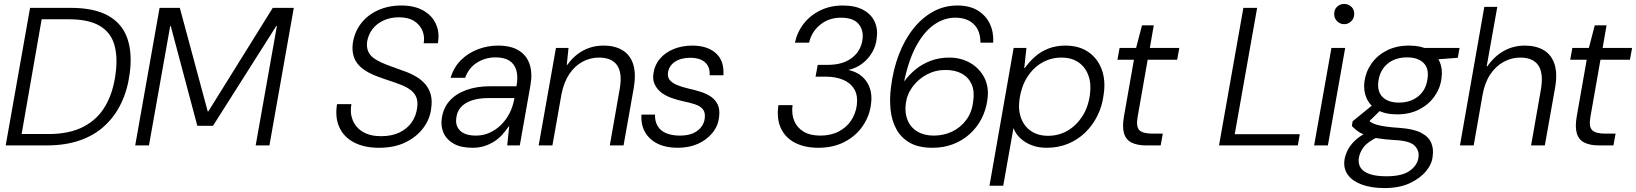

<svg xmlns="http://www.w3.org/2000/svg" viewBox="-20 -740 8325 977"><path d="M9 0 133 -700H340Q459 -700 530 -660.5Q601 -621 627.5 -546Q654 -471 640 -366Q629 -282 596.5 -214.5Q564 -147 511 -98.5Q458 -50 384.5 -25Q311 0 216 0ZM90 -58H227Q334 -58 405.5 -95.5Q477 -133 516.5 -201.5Q556 -270 568 -364Q580 -451 561.5 -513.5Q543 -576 486.5 -609Q430 -642 329 -642H192Z M668 0 792 -700H895L1037 -173H1040L1368 -700H1475L1351 0H1281L1389 -608H1386L1064 -100H984L849 -607H846L738 0Z M1909 12Q1833 12 1781 -15.5Q1729 -43 1706.5 -93Q1684 -143 1695 -210H1768Q1760 -165 1775 -128Q1790 -91 1826.5 -69Q1863 -47 1919 -47Q1973 -47 2012 -65.5Q2051 -84 2074.5 -117Q2098 -150 2103 -194Q2107 -225 2098 -246Q2089 -267 2070 -281.5Q2051 -296 2024 -307Q1997 -318 1966 -328Q1935 -338 1903 -350Q1829 -377 1798.5 -417Q1768 -457 1775 -518Q1783 -575 1815.5 -618.5Q1848 -662 1901.5 -687Q1955 -712 2023 -712Q2088 -712 2133 -687Q2178 -662 2198 -618.5Q2218 -575 2208 -520H2136Q2142 -554 2129.5 -584Q2117 -614 2087.5 -633Q2058 -652 2010 -652Q1967 -652 1932 -636Q1897 -620 1875.5 -592Q1854 -564 1848 -527Q1845 -500 1852.5 -481Q1860 -462 1876.5 -448.5Q1893 -435 1917.5 -423.5Q1942 -412 1972 -401.5Q2002 -391 2037 -378Q2071 -366 2098.5 -349.5Q2126 -333 2145 -310.5Q2164 -288 2172 -258Q2180 -228 2174 -187Q2168 -135 2134.5 -89.5Q2101 -44 2044 -16Q1987 12 1909 12Z M2385 12Q2325 12 2288.5 -9Q2252 -30 2237 -64Q2222 -98 2228 -137Q2235 -190 2267.5 -226.5Q2300 -263 2353 -282Q2406 -301 2472 -301H2608Q2617 -349 2607.5 -382Q2598 -415 2571.5 -431.5Q2545 -448 2502 -448Q2450 -448 2407.5 -421.5Q2365 -395 2347 -344H2273Q2289 -398 2326 -434.5Q2363 -471 2412.5 -489.5Q2462 -508 2513 -508Q2581 -508 2621 -482.5Q2661 -457 2675.5 -411.5Q2690 -366 2679 -305L2625 0H2561L2571 -96H2568Q2554 -75 2536 -55Q2518 -35 2495.5 -20.5Q2473 -6 2445.5 3Q2418 12 2385 12ZM2402 -50Q2438 -50 2470 -64Q2502 -78 2528 -103Q2554 -128 2572 -162.5Q2590 -197 2597 -237L2598 -241H2467Q2414 -241 2378 -228Q2342 -215 2323.5 -192.5Q2305 -170 2302 -140Q2296 -100 2321.5 -75Q2347 -50 2402 -50Z M2721 0 2809 -496H2873L2864 -410H2867Q2901 -458 2948 -483Q2995 -508 3051 -508Q3110 -508 3149 -483.5Q3188 -459 3202.5 -411.5Q3217 -364 3205 -293L3153 0H3083L3133 -285Q3148 -366 3121 -406.5Q3094 -447 3028 -447Q2983 -447 2943.5 -425.5Q2904 -404 2876.5 -362.5Q2849 -321 2837 -260L2791 0Z M3428 12Q3369 12 3327 -8.5Q3285 -29 3263 -66.5Q3241 -104 3244 -157H3313Q3312 -124 3326 -99.5Q3340 -75 3369 -62.5Q3398 -50 3440 -50Q3478 -50 3504.5 -61Q3531 -72 3547 -92Q3563 -112 3566 -137Q3570 -167 3557 -183.5Q3544 -200 3517 -209Q3490 -218 3451 -226Q3424 -232 3396 -242Q3368 -252 3346 -268.5Q3324 -285 3312 -309.5Q3300 -334 3305 -366Q3311 -409 3337.5 -440.5Q3364 -472 3407 -490Q3450 -508 3503 -508Q3579 -508 3622.5 -469.5Q3666 -431 3661 -357H3591Q3594 -398 3568.5 -422Q3543 -446 3492 -446Q3444 -446 3413.5 -425Q3383 -404 3379 -369Q3376 -348 3388 -333Q3400 -318 3425 -307.5Q3450 -297 3485 -289Q3517 -282 3546.5 -272.5Q3576 -263 3598.5 -247.5Q3621 -232 3632.5 -207Q3644 -182 3639 -144Q3634 -99 3605 -63.5Q3576 -28 3531 -8Q3486 12 3428 12Z M4144 12Q4076 12 4026.5 -13Q3977 -38 3954 -86.5Q3931 -135 3941 -205H4013Q4007 -161 4021 -126Q4035 -91 4068.5 -70.5Q4102 -50 4154 -50Q4207 -50 4247 -70.5Q4287 -91 4310.5 -126Q4334 -161 4340 -205Q4346 -255 4326.5 -287Q4307 -319 4269 -334.5Q4231 -350 4182 -350H4130L4141 -410H4193Q4268 -410 4314.5 -445Q4361 -480 4369 -540Q4375 -587 4348.5 -618.5Q4322 -650 4259 -650Q4198 -650 4154 -614.5Q4110 -579 4097 -523H4025Q4037 -578 4070.5 -620.5Q4104 -663 4155 -687.5Q4206 -712 4268 -712Q4332 -712 4373 -689.5Q4414 -667 4431 -629Q4448 -591 4441 -545Q4438 -510 4420 -477Q4402 -444 4371 -419Q4340 -394 4297 -384Q4336 -376 4364 -353Q4392 -330 4405.5 -293.5Q4419 -257 4412 -208Q4404 -148 4369.5 -98Q4335 -48 4277.5 -18Q4220 12 4144 12Z M4725 12Q4654 12 4609 -14Q4564 -40 4540.5 -84Q4517 -128 4511.5 -183.5Q4506 -239 4514 -298Q4525 -387 4554 -462.5Q4583 -538 4627.5 -594Q4672 -650 4728.5 -681Q4785 -712 4852 -712Q4914 -712 4955.5 -686.5Q4997 -661 5017 -618.5Q5037 -576 5034 -523H4969Q4969 -584 4935 -617Q4901 -650 4841 -650Q4786 -650 4736 -616.5Q4686 -583 4646.5 -513.5Q4607 -444 4583 -337Q4583 -334 4582.5 -331Q4582 -328 4581 -325Q4604 -358 4638 -386Q4672 -414 4715.5 -430.5Q4759 -447 4810 -447Q4870 -447 4917.5 -419.5Q4965 -392 4989.5 -343.5Q5014 -295 5004 -230Q4997 -179 4974 -135Q4951 -91 4914.5 -58Q4878 -25 4830 -6.5Q4782 12 4725 12ZM4731 -50Q4782 -50 4825 -70.5Q4868 -91 4897 -130Q4926 -169 4932 -224Q4940 -276 4924 -311.5Q4908 -347 4874 -365.5Q4840 -384 4791 -384Q4740 -384 4696.5 -361Q4653 -338 4624 -299Q4595 -260 4589 -212Q4583 -165 4598.5 -128Q4614 -91 4648.5 -70.5Q4683 -50 4731 -50Z M5015 205 5138 -496H5203L5192 -394H5195Q5217 -425 5246 -451Q5275 -477 5314 -492.5Q5353 -508 5401 -508Q5471 -508 5518 -475.5Q5565 -443 5586 -387Q5607 -331 5596 -259Q5589 -201 5564.5 -151.5Q5540 -102 5501.5 -65Q5463 -28 5413.5 -8Q5364 12 5306 12Q5264 12 5230 -1Q5196 -14 5172 -36.5Q5148 -59 5137 -88L5085 205ZM5313 -49Q5368 -49 5413 -75.5Q5458 -102 5488 -149Q5518 -196 5526 -258Q5534 -314 5518 -357Q5502 -400 5467 -423.5Q5432 -447 5381 -447Q5327 -447 5281.5 -420.5Q5236 -394 5206.5 -346.5Q5177 -299 5168 -237Q5160 -181 5176 -138.5Q5192 -96 5227.5 -72.5Q5263 -49 5313 -49Z M5813 0Q5768 0 5739 -14Q5710 -28 5700 -60.5Q5690 -93 5699 -146L5750 -436H5666L5677 -496H5761L5791 -611H5851L5831 -496H5981L5970 -436H5820L5769 -146Q5760 -96 5777.5 -78Q5795 -60 5845 -60H5897L5886 0Z M6183 0 6307 -700H6377L6263 -57H6594L6584 0Z M6667 0 6755 -496H6825L6737 0ZM6820 -617Q6799 -617 6784 -632Q6769 -647 6769 -669Q6769 -692 6784 -706Q6799 -720 6820 -720Q6841 -720 6856 -706Q6871 -692 6871 -669Q6871 -647 6856 -632Q6841 -617 6820 -617Z M7025 217Q6960 217 6912 200Q6864 183 6840 151.5Q6816 120 6821 76Q6824 54 6835.5 28.5Q6847 3 6872 -22Q6897 -47 6939 -68L6993 -44Q6940 -19 6919 8.5Q6898 36 6894 68Q6891 95 6904.5 115Q6918 135 6950.5 146Q6983 157 7035 157Q7116 157 7155 128Q7194 99 7198 60Q7203 27 7179 2Q7155 -23 7082 -27Q7026 -30 6988.5 -36.5Q6951 -43 6927 -52.5Q6903 -62 6887 -74Q6871 -86 6859 -99L6863 -123L6971 -211L7015 -189L6930 -106L6936 -134Q6947 -124 6957 -117.5Q6967 -111 6983.5 -106Q7000 -101 7028.5 -96.5Q7057 -92 7105 -89Q7173 -84 7211 -64.5Q7249 -45 7262.5 -14Q7276 17 7270 56Q7267 94 7236.5 131Q7206 168 7153 192.5Q7100 217 7025 217ZM7089 -158Q7028 -158 6989 -180.5Q6950 -203 6933.5 -241Q6917 -279 6923 -325Q6930 -376 6959.5 -417.5Q6989 -459 7037.5 -483.5Q7086 -508 7150 -508Q7211 -508 7250 -486Q7289 -464 7305.5 -426Q7322 -388 7315 -341Q7309 -291 7279 -249Q7249 -207 7200.5 -182.5Q7152 -158 7089 -158ZM7099 -218Q7158 -218 7197.5 -250.5Q7237 -283 7244 -340Q7252 -392 7223.5 -420Q7195 -448 7140 -448Q7080 -448 7041 -416Q7002 -384 6994 -327Q6987 -275 7015 -246.5Q7043 -218 7099 -218ZM7217 -432 7202 -496H7407L7398 -446Z M7409 0 7533 -705H7599L7545 -402H7548Q7584 -454 7632.5 -481Q7681 -508 7739 -508Q7796 -508 7835 -485Q7874 -462 7890 -414.5Q7906 -367 7893 -293L7841 0H7771L7821 -285Q7835 -367 7808 -407Q7781 -447 7716 -447Q7671 -447 7631 -425Q7591 -403 7563 -361Q7535 -319 7524 -257L7479 0Z M8117 0Q8072 0 8043 -14Q8014 -28 8004 -60.5Q7994 -93 8003 -146L8054 -436H7970L7981 -496H8065L8095 -611H8155L8135 -496H8285L8274 -436H8124L8073 -146Q8064 -96 8081.5 -78Q8099 -60 8149 -60H8201L8190 0Z"/></svg>

Font: DM Sans 36pt Light
Style: Italic
Weight: 300
Italic angle: -10°
Designer: Colophon Foundry, Jonny Pinhorn
Foundry: Colophon Foundry
Version: Version 4.004;gftools[0.9.30]